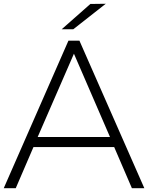

<svg xmlns="http://www.w3.org/2000/svg" viewBox="-33 -992 781 1012"><path d="M292.2 -837.8 443.3 -971.1 524.4 -972.2 353.3 -837.8ZM143.3 -216.7 50 0H-13.3L327.8 -777.8H385.6L727.8 0H662.2L568.9 -216.7ZM356.7 -708.9 165.6 -270H546.7Z"/></svg>

Font: Paperlogy 3 Light
Style: Regular
Weight: 300
Designer: redesigned by Lee Juim, glyphs from Gmarket Sans & Montserrat
Foundry: PT&
Version: Version 1.001